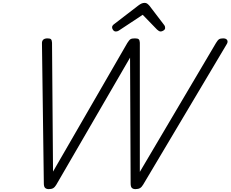

<svg xmlns="http://www.w3.org/2000/svg" viewBox="-20 -1302 1604 1336"><path d="M319 14Q304 14 294.5 6Q285 -2 285 -26L272 -999Q271 -1016 280.5 -1025.5Q290 -1035 311 -1035Q329 -1035 335 -1028.5Q341 -1022 342 -1005L349 -108L866 -1003Q879 -1024 888.5 -1029.5Q898 -1035 919 -1035Q939 -1035 945.5 -1028.5Q952 -1022 953 -1005V-106L1483 -1003Q1495 -1023 1504.5 -1029Q1514 -1035 1533 -1035Q1554 -1035 1561 -1022.5Q1568 -1010 1556 -992L976 -17Q966 0 954 7Q942 14 922 14Q907 14 898 6Q889 -2 889 -26L885 -901L372 -17Q362 0 350.5 7Q339 14 319 14ZM785 -1083Q775 -1083 767.5 -1092.5Q760 -1102 760 -1111Q760 -1119 763 -1123Q766 -1127 770 -1131L943 -1264Q955 -1273 965 -1277.5Q975 -1282 987 -1282Q997 -1282 1004.5 -1276.5Q1012 -1271 1020 -1262L1123 -1127Q1127 -1121 1128 -1116.5Q1129 -1112 1129 -1107Q1129 -1097 1118 -1090Q1107 -1083 1099 -1083Q1091 -1083 1085.5 -1086.5Q1080 -1090 1073 -1096L973 -1199L811 -1092Q804 -1087 798 -1085Q792 -1083 785 -1083Z"/></svg>

Font: Playwrite CO Light
Style: Regular
Weight: 300
Version: Version 1.002